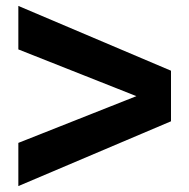

<svg xmlns="http://www.w3.org/2000/svg" viewBox="-20 -670 640 649"><path d="M558 -431V-260L42 -41V-187L441 -345L42 -503V-650Z"/></svg>

Font: Freely
Style: Bold
Weight: 700
Designer: Kris Sowersby
Foundry: Klim Type Foundry
Version: Version 1.006;hotconv 1.0.113;makeotfexe 2.5.65598;200799169